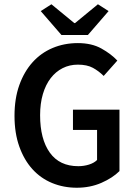

<svg xmlns="http://www.w3.org/2000/svg" viewBox="-20 -868 640 900"><path d="M340 12Q278 12 224.5 -10Q171 -32 132 -75Q93 -118 70.5 -181Q48 -244 48 -325Q48 -406 70.5 -469Q93 -532 132.5 -576Q172 -620 226.5 -643Q281 -666 345 -666Q410 -666 455.5 -640.5Q501 -615 530 -584L466 -512Q443 -535 415.5 -550Q388 -565 345 -565Q306 -565 273.5 -548.5Q241 -532 217.5 -501.5Q194 -471 181 -427Q168 -383 168 -328Q168 -216 213.5 -152.5Q259 -89 347 -89Q373 -89 397 -96.5Q421 -104 435 -118V-259H322V-354H540V-66Q508 -34 455.5 -11Q403 12 340 12ZM268 -704 171 -816 221 -848 328 -760H332L439 -848L489 -816L392 -704Z"/></svg>

Font: Source Code Pro Semibold
Style: Regular
Weight: 600
Monospace: yes
Designer: Paul D. Hunt, Teo Tuominen
Foundry: Adobe Systems Incorporated
Version: Version 2.030;PS 1.000;hotconv 16.6.51;makeotf.lib2.5.65220